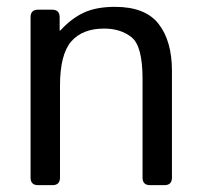

<svg xmlns="http://www.w3.org/2000/svg" viewBox="-20 -541 591 561"><path d="M91.3 0Q69.3 0 69.3 -22V-490.7Q69.3 -512.7 91.3 -512.7H132.3Q154.3 -512.7 154.3 -490.7V-451.7H156.2Q188 -486.8 224.6 -503.9Q261.2 -521 315.9 -521Q404.8 -521 443.6 -470.9Q482.4 -420.9 482.4 -334V-22Q482.4 0 460.4 0H418.5Q396.5 0 396.5 -22V-310.5Q396.5 -406.2 364.7 -431.9Q333 -457.5 284.2 -457.5Q220.7 -457.5 188 -419.7Q155.3 -381.8 155.3 -290V-22Q155.3 0 133.3 0Z"/></svg>

Font: Istok Web
Style: Regular
Weight: 400
Designer: Andrey V. Panov
Foundry: Andrey V. Panov
Version: Version 1.0.2g